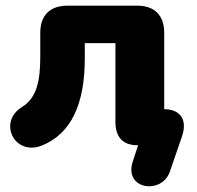

<svg xmlns="http://www.w3.org/2000/svg" viewBox="-20 -512 696 677"><path d="M579 93 622 -32C642 -91 614 -127 559 -127V-396C559 -458 525 -492 464 -492H218C156 -492 122 -458 122 -396V-312C122 -228 110 -167 58 -135C-29 -82 31 40 128 1C232 -41 279 -147 279 -306V-360H387V-82C387 -29 413 0 464 0H467L448 58C416 157 551 175 579 93Z"/></svg>

Font: SN Pro Heavy
Style: Regular
Weight: 800
Designer: Tobias Whetton
Foundry: Supernotes
Version: Version 1.001;Glyphs 3.2 (3249)